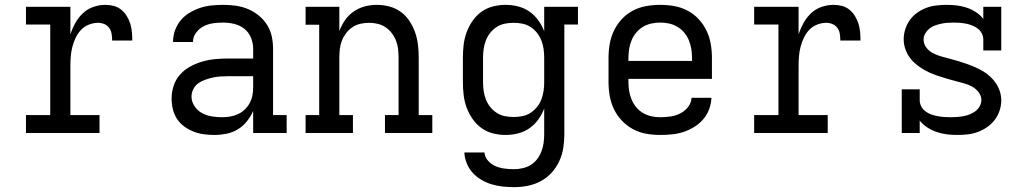

<svg xmlns="http://www.w3.org/2000/svg" viewBox="-20 -548 4240 791"><path d="M87 0V-74H187V-447H87V-520H270V-407Q278 -431 290.5 -453.5Q303 -476 321.5 -493.5Q340 -511 364.5 -519.5Q389 -528 414 -528Q432 -528 449 -523.5Q466 -519 479.5 -508Q493 -497 502.5 -481.5Q512 -466 517 -449.5Q522 -433 523.5 -415.5Q525 -398 525 -381H442Q442 -394 440 -407.5Q438 -421 430.5 -432Q423 -443 410.5 -448.5Q398 -454 384 -454Q365 -454 346 -446.5Q327 -439 313.5 -424.5Q300 -410 291.5 -392Q283 -374 278 -354.5Q273 -335 271.5 -315Q270 -295 270 -276V-74H390V0Z M863 8Q841 8 819 5Q797 2 777 -6Q757 -14 739 -27Q721 -40 709 -58.5Q697 -77 692 -98.5Q687 -120 687 -142Q687 -169 695.5 -195Q704 -221 722 -241Q740 -261 764 -274Q788 -287 814 -294.5Q840 -302 867 -304.5Q894 -307 920 -307H1023V-347Q1023 -370 1014 -392.5Q1005 -415 986.5 -429.5Q968 -444 945 -449.5Q922 -455 899 -455Q878 -455 857.5 -452Q837 -449 819 -440Q801 -431 788 -413.5Q775 -396 775 -376V-375H693V-377Q693 -401 701.5 -424Q710 -447 725 -465Q740 -483 761 -495.5Q782 -508 804.5 -515.5Q827 -523 851 -525.5Q875 -528 899 -528Q925 -528 951 -524.5Q977 -521 1001 -511Q1025 -501 1045.5 -484.5Q1066 -468 1080 -446Q1094 -424 1099.5 -398.5Q1105 -373 1105 -347V-74H1161V0H1023V-91Q1013 -68 997 -48Q981 -28 959.5 -15Q938 -2 913 3Q888 8 863 8ZM895 -65Q912 -65 929 -68Q946 -71 961 -78Q976 -85 988.5 -97Q1001 -109 1009 -124Q1017 -139 1020 -155.5Q1023 -172 1023 -189V-234H921Q904 -234 888 -233Q872 -232 856.5 -228.5Q841 -225 825.5 -219.5Q810 -214 797 -205Q784 -196 776.5 -181Q769 -166 769 -150Q769 -129 781.5 -110.5Q794 -92 812.5 -82Q831 -72 852.5 -68.5Q874 -65 895 -65Z M1434 0H1239V-74H1295V-446H1239V-520H1378V-420Q1387 -444 1401.5 -465Q1416 -486 1437 -500.5Q1458 -515 1482.5 -521.5Q1507 -528 1533 -528Q1559 -528 1585 -521Q1611 -514 1632 -498.5Q1653 -483 1667.5 -460.5Q1682 -438 1690.5 -413.5Q1699 -389 1702 -362.5Q1705 -336 1705 -310V-74H1761V0H1566V-74H1622V-310Q1622 -328 1620 -346Q1618 -364 1611.5 -380.5Q1605 -397 1594 -411.5Q1583 -426 1568 -436Q1553 -446 1535.5 -450Q1518 -454 1500 -454Q1482 -454 1464.5 -450Q1447 -446 1432 -436Q1417 -426 1406 -411.5Q1395 -397 1388.5 -380.5Q1382 -364 1380 -346Q1378 -328 1378 -310V-74H1434Z M2097 223Q2074 223 2051 220.5Q2028 218 2006 211.5Q1984 205 1963.5 193Q1943 181 1927.5 164Q1912 147 1903 125Q1894 103 1893 80H1976Q1977 99 1990.5 114Q2004 129 2021.5 136.5Q2039 144 2058.5 146.5Q2078 149 2097 149Q2115 149 2133 145Q2151 141 2166.5 131.5Q2182 122 2193 107.5Q2204 93 2210.5 76Q2217 59 2219.5 41Q2222 23 2222 5V-101Q2213 -77 2197.5 -55.5Q2182 -34 2161 -19.5Q2140 -5 2114.5 1.5Q2089 8 2063 8Q2037 8 2011 1.5Q1985 -5 1963.5 -20.5Q1942 -36 1926.5 -58.5Q1911 -81 1902 -106Q1893 -131 1890 -157.5Q1887 -184 1887 -210V-310Q1887 -336 1890 -362.5Q1893 -389 1902 -414Q1911 -439 1926.5 -461.5Q1942 -484 1963.5 -499.5Q1985 -515 2011 -521.5Q2037 -528 2063 -528Q2089 -528 2114.5 -521.5Q2140 -515 2161 -500.5Q2182 -486 2197.5 -464.5Q2213 -443 2222 -419V-520H2361V-447H2305V5Q2305 34 2300.5 62Q2296 90 2284 116Q2272 142 2252.5 163.5Q2233 185 2207.5 198.5Q2182 212 2154 217.5Q2126 223 2097 223ZM2096 -66Q2114 -66 2132 -69.5Q2150 -73 2165.5 -83Q2181 -93 2192.5 -107.5Q2204 -122 2210.5 -139Q2217 -156 2219.5 -174Q2222 -192 2222 -210V-310Q2222 -328 2219.5 -346Q2217 -364 2210.5 -381Q2204 -398 2192.5 -412.5Q2181 -427 2165.5 -437Q2150 -447 2132 -450.5Q2114 -454 2096 -454Q2078 -454 2060 -450.5Q2042 -447 2026.5 -437Q2011 -427 1999.5 -412.5Q1988 -398 1981.5 -381Q1975 -364 1972.5 -346Q1970 -328 1970 -310V-210Q1970 -192 1972.5 -174Q1975 -156 1981.5 -139Q1988 -122 1999.5 -107.5Q2011 -93 2026.5 -83Q2042 -73 2060 -69.5Q2078 -66 2096 -66Z M2700 8Q2671 8 2642.5 3Q2614 -2 2588.5 -15.5Q2563 -29 2542.5 -50.5Q2522 -72 2509.5 -98Q2497 -124 2492 -152.5Q2487 -181 2487 -210V-310Q2487 -339 2492 -367.5Q2497 -396 2509.5 -422Q2522 -448 2542 -469.5Q2562 -491 2588 -504.5Q2614 -518 2642.5 -523Q2671 -528 2700 -528Q2729 -528 2757.5 -523Q2786 -518 2812 -504.5Q2838 -491 2858 -469.5Q2878 -448 2890.5 -422Q2903 -396 2908 -367.5Q2913 -339 2913 -310V-223H2569V-210Q2569 -191 2572 -173Q2575 -155 2582 -138Q2589 -121 2601 -106.5Q2613 -92 2629 -82.5Q2645 -73 2663.5 -69Q2682 -65 2700 -65Q2721 -65 2742 -68Q2763 -71 2782 -80.5Q2801 -90 2814.5 -107Q2828 -124 2829 -145H2911Q2910 -121 2901.5 -98Q2893 -75 2877 -56.5Q2861 -38 2840 -25Q2819 -12 2796 -4.5Q2773 3 2749 5.5Q2725 8 2700 8ZM2831 -297V-310Q2831 -328 2828 -346.5Q2825 -365 2818 -382Q2811 -399 2799 -413.5Q2787 -428 2771 -437.5Q2755 -447 2737 -451Q2719 -455 2700 -455Q2681 -455 2663 -451Q2645 -447 2629 -437.5Q2613 -428 2601 -413.5Q2589 -399 2582 -382Q2575 -365 2572 -346.5Q2569 -328 2569 -310V-297Z M3087 0V-74H3187V-447H3087V-520H3270V-407Q3278 -431 3290.5 -453.5Q3303 -476 3321.5 -493.5Q3340 -511 3364.5 -519.5Q3389 -528 3414 -528Q3432 -528 3449 -523.5Q3466 -519 3479.5 -508Q3493 -497 3502.5 -481.5Q3512 -466 3517 -449.5Q3522 -433 3523.5 -415.5Q3525 -398 3525 -381H3442Q3442 -394 3440 -407.5Q3438 -421 3430.5 -432Q3423 -443 3410.5 -448.5Q3398 -454 3384 -454Q3365 -454 3346 -446.5Q3327 -439 3313.5 -424.5Q3300 -410 3291.5 -392Q3283 -374 3278 -354.5Q3273 -335 3271.5 -315Q3270 -295 3270 -276V-74H3390V0Z M3924 8Q3903 8 3881.5 5.5Q3860 3 3839.5 -4Q3819 -11 3801 -22.5Q3783 -34 3769 -51V0H3695V-180H3769V-135Q3769 -122 3775.5 -109.5Q3782 -97 3793 -89Q3804 -81 3816.5 -76.5Q3829 -72 3842.5 -69.5Q3856 -67 3869.5 -66Q3883 -65 3896 -65Q3909 -65 3922.5 -66Q3936 -67 3949.5 -69.5Q3963 -72 3975.5 -77Q3988 -82 3998.5 -90Q4009 -98 4016 -110Q4023 -122 4023 -136Q4023 -154 4011 -169Q3999 -184 3982.5 -192.5Q3966 -201 3948.5 -205.5Q3931 -210 3913 -215Q3895 -220 3877.5 -225Q3860 -230 3842.5 -236Q3825 -242 3808.5 -249.5Q3792 -257 3776.5 -267Q3761 -277 3747.5 -289Q3734 -301 3724 -316.5Q3714 -332 3708.5 -350Q3703 -368 3703 -386Q3703 -407 3709.5 -427.5Q3716 -448 3728.5 -465.5Q3741 -483 3758.5 -495.5Q3776 -508 3796 -515.5Q3816 -523 3837.5 -525.5Q3859 -528 3880 -528Q3901 -528 3922 -525.5Q3943 -523 3962.5 -516.5Q3982 -510 4000 -498.5Q4018 -487 4031 -470V-520H4105V-340H4031V-385Q4031 -398 4025 -410Q4019 -422 4008.5 -430Q3998 -438 3985.5 -443Q3973 -448 3960 -450.5Q3947 -453 3934 -454Q3921 -455 3908 -455Q3895 -455 3882 -454Q3869 -453 3856 -450Q3843 -447 3830.5 -442.5Q3818 -438 3808 -429.5Q3798 -421 3791.5 -409.5Q3785 -398 3785 -385Q3785 -366 3797 -351Q3809 -336 3825.5 -328Q3842 -320 3859.5 -315Q3877 -310 3895 -305.5Q3913 -301 3930.5 -295.5Q3948 -290 3965 -284Q3982 -278 3999 -270.5Q4016 -263 4031.5 -253.5Q4047 -244 4060.5 -231.5Q4074 -219 4084 -203.5Q4094 -188 4099.5 -170.5Q4105 -153 4105 -134Q4105 -113 4098 -92Q4091 -71 4078 -54Q4065 -37 4047 -24.5Q4029 -12 4009 -4.5Q3989 3 3967.5 5.5Q3946 8 3924 8Z"/></svg>

Font: Iosevka HT Extended
Style: Regular
Weight: 400
Width: 7
Monospace: yes
Designer: Belleve Invis
Foundry: Belleve Invis
Version: Version 32.3.0; ttfautohint (v1.8.4)